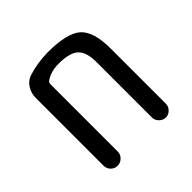

<svg xmlns="http://www.w3.org/2000/svg" viewBox="-142 -657 785 785"><g transform="rotate(-45 250.0 -265.0)"><path d="M70.3 -41V-432.6Q70.3 -460 84.5 -482.4Q98.6 -504.9 123 -512.7Q176.8 -529.3 235.4 -530.3Q348.6 -530.3 389.2 -493.7Q429.7 -457 429.7 -360.4V-40Q429.7 -24.4 418 -12.2Q406.2 0 390.1 0Q374 0 361.8 -12.2Q349.6 -24.4 349.6 -40V-360.4Q349.6 -418.9 324.2 -442.4Q298.8 -465.8 235.4 -465.8Q189.5 -465.8 159.2 -444.3Q152.3 -439.5 152.3 -429.7V-41Q152.3 -24.4 140.1 -12.2Q127.9 0 110.8 0Q93.8 0 82 -12.2Q70.3 -24.4 70.3 -41Z"/></g></svg>

Font: Rounded Mgen+ 1mn regular
Style: Regular
Weight: 400
Designer: [Source Han Sans]
Ryoko NISHIZUKA  (kana & ideographs); Paul D. Hunt (Latin, Greek & Cyrillic); Wenlong ZHANG  (bopomofo
Version: Version 1.059.20150602